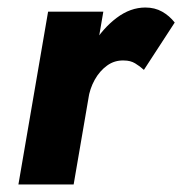

<svg xmlns="http://www.w3.org/2000/svg" viewBox="-20 -491 485 511"><path d="M255 -460H108L29 0H176ZM363 -305 445 -431Q431 -449 411.5 -460Q392 -471 367 -471Q327 -471 290.5 -443.5Q254 -416 227.5 -372.5Q201 -329 192 -281L215 -228Q219 -255 232 -278.5Q245 -302 265 -316.5Q285 -331 310 -330Q327 -330 339.5 -322.5Q352 -315 363 -305Z"/></svg>

Font: Jost
Style: Bold Italic
Weight: 700
Italic angle: -5°
Version: Version 3.710